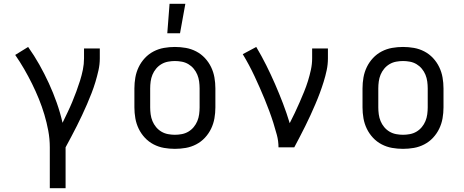

<svg xmlns="http://www.w3.org/2000/svg" viewBox="-20 -775 2440 1010"><path d="M242 215V0Q242 -44 234 -87Q226 -130 213.5 -172Q201 -214 184.5 -254.5Q168 -295 148.5 -334.5Q129 -374 107 -412Q85 -450 60 -486L128 -528Q160 -483 187 -435Q214 -387 237 -337Q260 -287 278.5 -234.5Q297 -182 309 -129Q322 -156 335 -183Q348 -210 359.5 -237.5Q371 -265 381.5 -293.5Q392 -322 401 -350.5Q410 -379 416 -408.5Q422 -438 422 -468V-520H505V-468Q505 -436 498 -405Q491 -374 482 -344Q473 -314 461.5 -284.5Q450 -255 437.5 -226Q425 -197 411.5 -168.5Q398 -140 384 -112Q370 -84 355 -56Q340 -28 325 0V215Z M900 8Q871 8 842.5 3Q814 -2 788 -15.5Q762 -29 742 -50.5Q722 -72 709.5 -98Q697 -124 692 -152.5Q687 -181 687 -210V-310Q687 -339 692 -367.5Q697 -396 709.5 -422Q722 -448 742 -469.5Q762 -491 788 -504.5Q814 -518 842.5 -523Q871 -528 900 -528Q929 -528 957.5 -523Q986 -518 1012 -504.5Q1038 -491 1058 -469.5Q1078 -448 1090.5 -422Q1103 -396 1108 -367.5Q1113 -339 1113 -310V-210Q1113 -181 1108 -152.5Q1103 -124 1090.5 -98Q1078 -72 1058 -50.5Q1038 -29 1012 -15.5Q986 -2 957.5 3Q929 8 900 8ZM900 -66Q918 -66 936.5 -69.5Q955 -73 971 -82.5Q987 -92 999 -106.5Q1011 -121 1018 -138Q1025 -155 1027.5 -173.5Q1030 -192 1030 -210V-310Q1030 -328 1027.5 -346.5Q1025 -365 1018 -382Q1011 -399 999 -413.5Q987 -428 971 -437.5Q955 -447 936.5 -450.5Q918 -454 900 -454Q882 -454 863.5 -450.5Q845 -447 829 -437.5Q813 -428 801 -413.5Q789 -399 782 -382Q775 -365 772.5 -346.5Q770 -328 770 -310V-210Q770 -192 772.5 -173.5Q775 -155 782 -138Q789 -121 801 -106.5Q813 -92 829 -82.5Q845 -73 863.5 -69.5Q882 -66 900 -66ZM860 -600 872 -755H955L927 -600Z M1445 0Q1445 -33 1436.5 -65Q1428 -97 1418 -128.5Q1408 -160 1396.5 -191Q1385 -222 1372.5 -252.5Q1360 -283 1346.5 -313.5Q1333 -344 1319 -374Q1305 -404 1289.5 -433Q1274 -462 1257 -490L1328 -528Q1356 -481 1380.5 -432Q1405 -383 1427 -332.5Q1449 -282 1468.5 -231Q1488 -180 1504 -127Q1518 -154 1531 -181.5Q1544 -209 1556 -236.5Q1568 -264 1579.5 -292Q1591 -320 1600 -349Q1609 -378 1615.5 -408Q1622 -438 1622 -468V-520H1705V-468Q1705 -436 1698.5 -405.5Q1692 -375 1682.5 -344.5Q1673 -314 1662 -284.5Q1651 -255 1638.5 -226Q1626 -197 1613 -168.5Q1600 -140 1586 -112Q1572 -84 1557.5 -56Q1543 -28 1528 0Z M2100 8Q2071 8 2042.5 3Q2014 -2 1988 -15.5Q1962 -29 1942 -50.5Q1922 -72 1909.5 -98Q1897 -124 1892 -152.5Q1887 -181 1887 -210V-310Q1887 -339 1892 -367.5Q1897 -396 1909.5 -422Q1922 -448 1942 -469.5Q1962 -491 1988 -504.5Q2014 -518 2042.5 -523Q2071 -528 2100 -528Q2129 -528 2157.5 -523Q2186 -518 2212 -504.5Q2238 -491 2258 -469.5Q2278 -448 2290.5 -422Q2303 -396 2308 -367.5Q2313 -339 2313 -310V-210Q2313 -181 2308 -152.5Q2303 -124 2290.5 -98Q2278 -72 2258 -50.5Q2238 -29 2212 -15.5Q2186 -2 2157.5 3Q2129 8 2100 8ZM2100 -66Q2118 -66 2136.5 -69.5Q2155 -73 2171 -82.5Q2187 -92 2199 -106.5Q2211 -121 2218 -138Q2225 -155 2227.5 -173.5Q2230 -192 2230 -210V-310Q2230 -328 2227.5 -346.5Q2225 -365 2218 -382Q2211 -399 2199 -413.5Q2187 -428 2171 -437.5Q2155 -447 2136.5 -450.5Q2118 -454 2100 -454Q2082 -454 2063.5 -450.5Q2045 -447 2029 -437.5Q2013 -428 2001 -413.5Q1989 -399 1982 -382Q1975 -365 1972.5 -346.5Q1970 -328 1970 -310V-210Q1970 -192 1972.5 -173.5Q1975 -155 1982 -138Q1989 -121 2001 -106.5Q2013 -92 2029 -82.5Q2045 -73 2063.5 -69.5Q2082 -66 2100 -66Z"/></svg>

Font: Iosevka HT Extended
Style: Regular
Weight: 400
Width: 7
Monospace: yes
Designer: Belleve Invis
Foundry: Belleve Invis
Version: Version 32.3.0; ttfautohint (v1.8.4)